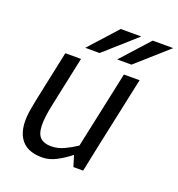

<svg xmlns="http://www.w3.org/2000/svg" viewBox="-129 -807 856 921"><g transform="rotate(20 299.5 -346.0)"><path d="M185 8Q104 8 71.5 -45.5Q39 -99 58 -198L68 -250L121 -500H201L148 -250Q132 -177 133.5 -134.5Q135 -92 154 -74.5Q173 -57 209 -57Q243 -57 276.5 -73Q310 -89 336 -107L420 -500H500L423 -140L394 0H344L327 -56Q296 -31 259.5 -11.5Q223 8 186 8H185ZM436 -700 275 -557H202L331 -700ZM599 -700 438 -557H365L494 -700Z"/></g></svg>

Font: Epunda Sans
Style: Italic
Weight: 400
Italic angle: -12.0243°
Designer: Simon Atzbach
Foundry: typofactur
Version: Version 2.204; ttfautohint (v1.8.4.7-5d5b)